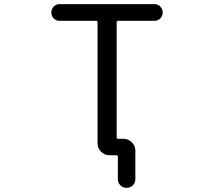

<svg xmlns="http://www.w3.org/2000/svg" viewBox="-20 -775 1040 933"><path d="M580.1 -100.6Q603.5 -100.6 620.6 -83.5Q637.7 -66.4 637.7 -43V95.7Q637.7 113.3 625.5 125.5Q613.3 137.7 595.2 137.7Q577.1 137.7 564.9 125.5Q552.7 113.3 552.7 95.7V-13.7Q552.7 -20.5 544.9 -20.5H540H511.7Q488.3 -20.5 471.2 -37.6Q454.1 -54.7 454.1 -78.1V-666Q454.1 -673.8 447.3 -673.8H269.5Q252.9 -673.8 241.2 -685.5Q229.5 -697.3 229.5 -714.4Q229.5 -731.4 241.2 -743.2Q252.9 -754.9 269.5 -754.9H730.5Q747.1 -754.9 758.8 -743.2Q770.5 -731.4 770.5 -714.4Q770.5 -697.3 758.8 -685.5Q747.1 -673.8 730.5 -673.8H554.7Q546.9 -673.8 546.9 -666V-107.4Q546.9 -100.6 554.7 -100.6Z"/></svg>

Font: Rounded Mgen+ 2m regular
Style: Regular
Weight: 400
Designer: [Source Han Sans]
Ryoko NISHIZUKA  (kana & ideographs); Paul D. Hunt (Latin, Greek & Cyrillic); Wenlong ZHANG  (bopomofo
Version: Version 1.059.20150602